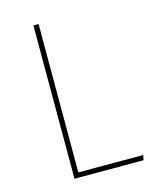

<svg xmlns="http://www.w3.org/2000/svg" viewBox="-105 -752 662 824"><g transform="rotate(-15 226.0 -340.5)"><path d="M146 -22H434L430 0H123V-681H146Z"/></g></svg>

Font: FiraSans
Style: Regular
Weight: 150
Designer: Carrois Corporate & Edenspiekermann AG
Foundry: Carrois Corporate GbR & Edenspiekermann AG
Version: Version 3.106;PS 003.106;hotconv 1.0.70;makeotf.lib2.5.58329